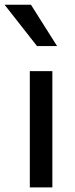

<svg xmlns="http://www.w3.org/2000/svg" viewBox="-54 -812 323 832"><path d="M75.2 -503.9H172.9V0H75.2ZM-34.2 -791.5H80.1L193.4 -612.3H106.4Z"/></svg>

Font: Inder
Style: Regular
Weight: 400
Designer: Irina Smirnova
Foundry: Irina Smirnova
Version: Version 1.001